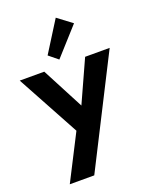

<svg xmlns="http://www.w3.org/2000/svg" viewBox="-200 -931 1029 1294"><g transform="rotate(-20 314.5 -284.0)"><path d="M69.5 260H245L636.5 -512H460.5L324.5 -212L167.5 -512H-8.5L235 -64ZM291 -554 467.5 -750 364.5 -827.5 226 -607Z"/></g></svg>

Font: Spartan
Style: Bold
Weight: 700
Designer: Matt Bailey, Mirko Velimirovic
Foundry: Matt Bailey
Version: Version 1.003; ttfautohint (v1.8.3)